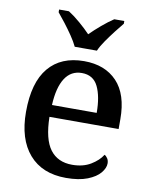

<svg xmlns="http://www.w3.org/2000/svg" viewBox="-86 -831 718 905"><g transform="rotate(10 272.5 -378.0)"><path d="M292 10Q178 10 115.5 -62Q53 -134 53 -264Q53 -405 112.5 -476Q172 -547 282 -547Q382 -547 439.5 -486.5Q497 -426 497 -307V-260H166Q168 -153 204.5 -104.5Q241 -56 310 -56Q362 -56 398.5 -78Q435 -100 453 -129Q461 -125 467.5 -115Q474 -105 474 -91Q474 -69 454.5 -45.5Q435 -22 394.5 -6Q354 10 292 10ZM382 -317Q382 -395 359 -442.5Q336 -490 281 -490Q229 -490 200.5 -445.5Q172 -401 168 -317ZM226 -606Q215 -629 197 -655.5Q179 -682 159 -708Q139 -734 123 -753V-766H170Q197 -749 226.5 -723.5Q256 -698 278 -675Q301 -698 331 -723.5Q361 -749 387 -766H435V-753Q419 -734 399 -708Q379 -682 360.5 -655.5Q342 -629 332 -606Z"/></g></svg>

Font: Noto Serif Tamil Medium
Style: Regular
Weight: 500
Designer: Indian Type Foundry, Tom Grace, and the Monotype Design Team
Foundry: Monotype Imaging Inc.
Version: Version 2.004; ttfautohint (v1.8.4.7-5d5b)